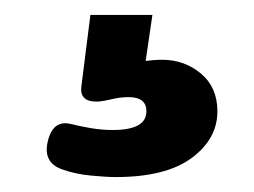

<svg xmlns="http://www.w3.org/2000/svg" viewBox="-20 -40 340 257"><path d="M135 197Q122 197 101.5 195Q81 193 64 187Q37 178 44 149Q51 120 75 126Q87 129 101.5 131.5Q116 134 131 134Q176 134 176 109Q176 90 152 90Q141 90 128.5 93Q116 96 109 96Q86 96 89 75L101 -20H184L173 55L145 49Q156 44 171 42Q186 40 197 40Q227 40 249 58.5Q271 77 271 109Q271 146 236.5 171.5Q202 197 135 197Z"/></svg>

Font: Nunito VF Beta Light
Style: Regular
Weight: 300
Designer: Vernon Adams
Foundry: newtypography
Version: Version 3.001